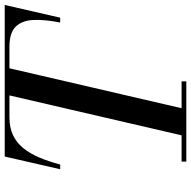

<svg xmlns="http://www.w3.org/2000/svg" viewBox="-18 -772 790 793"><g transform="rotate(-90 376.5 -375.0)"><path d="M210 0 384 -750H496L322 0ZM106 0V-19.5H437.5V0ZM74.5 -521 127 -750H753L700.5 -521H680.5Q693 -584.5 691 -631.5Q689 -678.5 663.5 -704.5Q638 -730.5 581 -730.5H289Q246 -730.5 214.8 -715.5Q183.5 -700.5 161.2 -672.8Q139 -645 122.8 -606.8Q106.5 -568.5 94 -521Z"/></g></svg>

Font: Bodoni Moda 11pt Medium
Style: Italic
Weight: 500
Italic angle: -13°
Designer: Owen Earl
Foundry: indestructible type
Version: Version 2.004